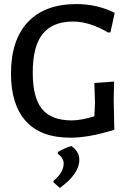

<svg xmlns="http://www.w3.org/2000/svg" viewBox="-20 -669 639 944"><path d="M356 -649Q457 -649 544 -606L523 -510L512 -509Q420 -563 339 -563Q239 -563 190 -502.5Q141 -442 141 -312Q141 -188 187 -132.5Q233 -77 333 -77Q377 -77 444 -97L447 -162L444 -261L541 -268L539 -178L542 -31Q418 8 327 8Q180 8 107 -73.5Q34 -155 34 -307Q34 -473 117.5 -561Q201 -649 356 -649ZM331 49Q370 76 370 117Q370 186 274 255L243 227V220Q293 179 293 135Q293 108 264 87L265 78Q301 57 331 49Z"/></svg>

Font: Alegreya Sans Medium
Style: Regular
Weight: 500
Designer: Juan Pablo del Peral
Foundry: Huerta Tipografica
Version: Version 2.007